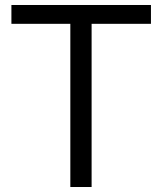

<svg xmlns="http://www.w3.org/2000/svg" viewBox="-20 -749 650 769"><path d="M261.7 0V-665.3H346.9V0ZM25.7 -653.6V-729H584.6V-653.6Z"/></svg>

Font: Mona Sans ExtraLight
Style: Regular
Weight: 200
Designer: Deni Anggara
Foundry: GitHub
Version: Version 2.000